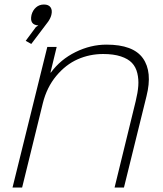

<svg xmlns="http://www.w3.org/2000/svg" viewBox="-20 -840 729 860"><path d="M636.2 -409.2 535.2 0H493.2L587.9 -387.2Q597.2 -425.3 599.4 -455.1Q601.6 -484.9 595 -512.5Q588.4 -540 571 -558.3Q553.7 -576.7 521.2 -587.4Q488.8 -598.1 441.9 -598.1Q381.8 -598.1 328.1 -574.5Q274.4 -550.8 231.9 -499.8Q189.5 -448.7 171.9 -377.9L79.1 0H36.1L191.9 -629.9H233.9L206.1 -515.1H208Q251 -573.7 318.6 -606.9Q386.2 -640.1 457 -640.1Q576.7 -640.1 620.1 -579.1Q663.6 -518.1 636.2 -409.2ZM210 -772.9Q206.5 -758.8 195.8 -743.2L120.1 -643.1L95.2 -657.2L141.1 -719.2L151.9 -726.1Q111.3 -728.5 121.1 -772.9Q126.5 -793.9 141.4 -806.9Q156.2 -819.8 176.8 -819.8Q197.8 -819.8 206.5 -807.1Q215.3 -794.4 210 -772.9Z"/></svg>

Font: Sinkin Sans 200 X Light Italic
Style: Regular
Weight: 200
Italic angle: -112°
Designer: Keith Bates
Foundry: K-Type
Version: Sinkin Sans (version 1.0)  by Keith Bates   •   © 2014   www